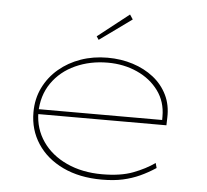

<svg xmlns="http://www.w3.org/2000/svg" viewBox="-53 -792 926 858"><g transform="rotate(5 410.5 -363.0)"><path d="M434 10Q334 10 259.5 -25.5Q185 -61 144.5 -123Q104 -185 104 -263Q104 -324 128.5 -374Q153 -424 195.5 -460Q238 -496 293.5 -515.5Q349 -535 413 -535Q474 -535 527 -518Q580 -501 620 -469.5Q660 -438 682 -393Q704 -348 702 -291L701 -257H116V-279H690L680 -270V-295Q680 -361 644 -410Q608 -459 548 -486Q488 -513 416 -513Q337 -513 271 -483Q205 -453 166 -396.5Q127 -340 126 -263Q127 -191 166 -134.5Q205 -78 274.5 -46Q344 -14 433 -14Q516 -14 571.5 -35Q627 -56 668 -85L674 -63Q639 -40 604 -24Q569 -8 528.5 1Q488 10 434 10ZM366 -611 356 -626 496 -736 510 -715Z"/></g></svg>

Font: Lexend Tera Thin
Style: Regular
Weight: 250
Version: Version 1.007